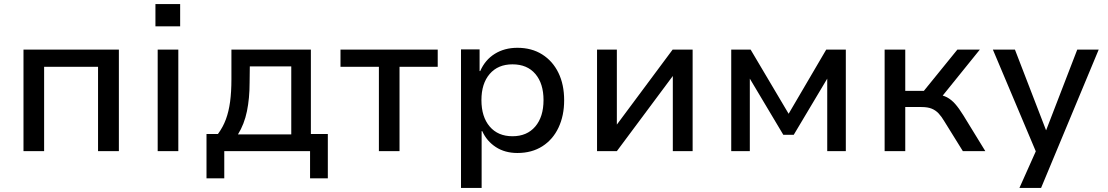

<svg xmlns="http://www.w3.org/2000/svg" viewBox="-20 -740 5424 940"><path d="M95 0V-497H562V0H460V-413H196V0Z M741 -611V-720H862V-611ZM752 0V-497H853V0Z M991 133V-84H1047Q1072 -118 1086 -156Q1100 -194 1106.5 -242Q1113 -290 1113 -352V-497H1502V-84H1585V133H1498V0H1078V133ZM1145 -82H1406V-415H1203L1202 -334Q1202 -259 1189 -195.5Q1176 -132 1145 -82Z M1835 0V-413H1647V-497H2123V-413H1936V0Z M2237 180V-498H2328V-392H2331Q2355 -447 2402.5 -476.5Q2450 -506 2513 -506Q2583 -506 2634.5 -473.5Q2686 -441 2714 -383.5Q2742 -326 2742 -249Q2742 -174 2714.5 -115.5Q2687 -57 2635.5 -24Q2584 9 2513 9Q2452 9 2407.5 -20Q2363 -49 2341 -98H2338V180ZM2489 -73Q2560 -73 2600.5 -120.5Q2641 -168 2641 -250Q2641 -331 2601 -378Q2561 -425 2489 -425Q2418 -425 2377.5 -378Q2337 -331 2337 -250Q2337 -168 2377.5 -120.5Q2418 -73 2489 -73Z M2903 0V-497H3000V-130L3273 -497H3371V0H3274V-368L3000 0Z M3560 0V-497H3655L3841 -183L4025 -497H4121V0H4030V-355L3866 -80H3815L3651 -355V0Z M4311 0V-497H4412V-295H4503L4667 -497H4777L4580 -253L4564 -278Q4595 -275 4616.5 -263.5Q4638 -252 4656.5 -231Q4675 -210 4696 -176L4804 0H4694L4604 -145Q4590 -169 4575.5 -184.5Q4561 -200 4541.5 -208Q4522 -216 4491 -216H4412V0Z M4971 180 5068 -37V41L4841 -497H4949L5101 -103H5102L5254 -497H5359L5077 180Z"/></svg>

Font: Nunito Sans 7pt Medium
Style: Regular
Weight: 500
Designer: Vernon Adams
Foundry: Vernon Adams
Version: Version 3.101;gftools[0.9.27]